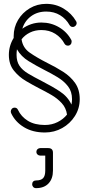

<svg xmlns="http://www.w3.org/2000/svg" viewBox="-20 -684 460 997"><path d="M38 -96Q36 -101 36 -105Q36 -113 41.5 -119Q47 -125 56 -125Q68 -125 73 -114Q90 -78 125 -56.5Q160 -35 213 -35Q249 -35 279 -50Q309 -65 328 -89Q323 -124 300.5 -148.5Q278 -173 247 -191Q216 -209 184 -225Q151 -242 114.5 -263.5Q78 -285 52 -317.5Q26 -350 26 -399Q26 -446 51 -487Q51 -491 51 -496Q51 -542 73.5 -580Q96 -618 134.5 -641Q173 -664 220 -664Q270 -664 311 -639Q352 -614 375 -574Q378 -570 378 -564Q378 -556 372 -550Q366 -544 358 -544Q347 -544 341 -554Q323 -586 292 -605Q261 -624 220 -624Q174 -624 141 -599.5Q108 -575 96 -535Q117 -550 142 -558.5Q167 -567 195 -567Q245 -567 286.5 -542.5Q328 -518 350 -477Q352 -474 352 -468Q352 -459 346.5 -453Q341 -447 333 -447Q321 -447 315 -457Q298 -489 267 -508.5Q236 -528 195 -528Q162 -528 135.5 -515Q109 -502 92 -480Q98 -436 134.5 -410.5Q171 -385 226 -357Q269 -336 307.5 -311.5Q346 -287 370 -253Q394 -219 394 -169Q394 -121 369 -81.5Q344 -42 303 -19Q262 4 213 4Q150 4 104.5 -23.5Q59 -51 38 -96ZM201 -261Q252 -235 292 -208.5Q332 -182 351 -141Q354 -155 354 -169Q354 -209 333 -236Q312 -263 279 -283Q246 -303 210 -321Q169 -342 129.5 -366Q90 -390 68 -428Q66 -414 66 -399Q66 -365 81 -342.5Q96 -320 126 -302Q156 -284 201 -261ZM167 293Q158 293 152.5 287Q147 281 147 273Q147 264 152.5 258.5Q158 253 167 253Q193 253 204 241Q215 229 215 202V124H189Q181 124 175 118.5Q169 113 169 105Q169 96 175 90.5Q181 85 189 85H230Q255 85 255 109V202Q255 244 232 268.5Q209 293 167 293Z"/></svg>

Font: Libertine Sup Light
Style: Regular
Weight: 300
Designer: Bastien Sozeau
Foundry: NBR — Bastien Sozeau
Version: Version 2.003; ttfautohint (v1.8.4.7-5d5b);gftools[0.9.33]